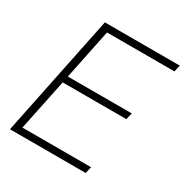

<svg xmlns="http://www.w3.org/2000/svg" viewBox="-168 -866 964 1001"><g transform="rotate(30 314.5 -365.0)"><path d="M629 -730H178L28 0H484L493 -40H80L144 -349H527L537 -389H152L214 -690H620Z"/></g></svg>

Font: Nacelle UltraLight
Style: Italic
Weight: 200
Italic angle: -12°
Designer: Sora Sagano
Foundry: Sora Sagano
Version: Version 1.000;FEAKit 1.0